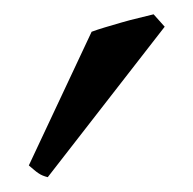

<svg xmlns="http://www.w3.org/2000/svg" viewBox="-20 -772 265 263"><path d="M45.4 -529.3Q41.5 -530.3 38.6 -531.5Q35.6 -532.7 32.7 -534.7Q29.8 -536.6 26.9 -539.1Q23.9 -541.5 19.5 -545.4L105.5 -728.5Q113.3 -731.4 124 -734.6Q134.8 -737.8 146.5 -741.2Q158.2 -744.6 169.7 -747.3Q181.2 -750 190.4 -752.4L205.6 -735.4Z"/></svg>

Font: Akkhara
Style: Regular
Weight: 400
Designer: J. Victor Gaultney
Version: Version 1.00 June 13, 2006, initial release